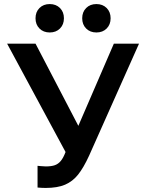

<svg xmlns="http://www.w3.org/2000/svg" viewBox="-20 -915 720 946"><path d="M165 9V-98Q169 -98 181.5 -96.5Q194 -95 205 -95Q233 -95 250 -101Q267 -107 279.5 -122Q292 -137 303 -166L15 -700H155L366 -295L541 -700H665L419 -148Q392 -89 365 -55Q338 -21 300.5 -5Q263 11 205 11Q187 11 165 9ZM155 -825Q155 -856 174.5 -875.5Q194 -895 225 -895Q256 -895 275.5 -875.5Q295 -856 295 -825Q295 -794 275.5 -774.5Q256 -755 225 -755Q194 -755 174.5 -774.5Q155 -794 155 -825ZM385 -825Q385 -856 404.5 -875.5Q424 -895 455 -895Q486 -895 505.5 -875.5Q525 -856 525 -825Q525 -794 505.5 -774.5Q486 -755 455 -755Q424 -755 404.5 -774.5Q385 -794 385 -825Z"/></svg>

Font: .
Style: 
Weight: 500
Designer: A.Korolkova, Vitaly Kuzmin
Foundry: ParaType Ltd
Version: Version 1.000; Glyphs 3.2, build 3192.0